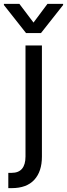

<svg xmlns="http://www.w3.org/2000/svg" viewBox="-63 -763 343 982"><path d="M151.4 -530.3V38.1Q151.4 114.3 112.3 156.7Q73.2 199.2 -2.9 199.2H-20.5V121.1H-3.9Q32.2 121.1 49.8 99.9Q67.4 78.6 67.4 38.1V-530.3ZM108.4 -647.5 179.7 -743.2H259.8V-737.3L146.5 -593.8H70.3L-43 -737.3V-743.2H36.1Z"/></svg>

Font: Pretendard Std
Style: Regular
Weight: 400
Designer: Base glyphs from Inter by Rasmus Andersson; Hangeul glyphs from Noto Sans CJK(Source Han Sans) by Jang Soo-young and Kan
Foundry: Kil Hyung-jin
Version: Version 1.309